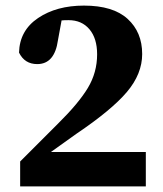

<svg xmlns="http://www.w3.org/2000/svg" viewBox="-20 -666 582 686"><path d="M162 -123H501V0H52V-89L187 -224Q261 -297 294 -352Q327 -407 327 -472Q327 -529 299.5 -561.5Q272 -594 225 -594Q208 -594 200 -593L187 -522Q175 -437 113 -437Q68 -437 48 -478Q50 -557 116 -601.5Q182 -646 280 -646Q384 -646 436 -598.5Q488 -551 488 -473Q488 -402 433.5 -337.5Q379 -273 253 -188Z"/></svg>

Font: TypoPRO Source Serif Pro
Style: Bold
Weight: 700
Designer: Frank Grießhammer
Foundry: Adobe Systems Incorporated
Version: Version 1.017;PS 1.0;hotconv 1.0.79;makeotf.lib2.5.61930